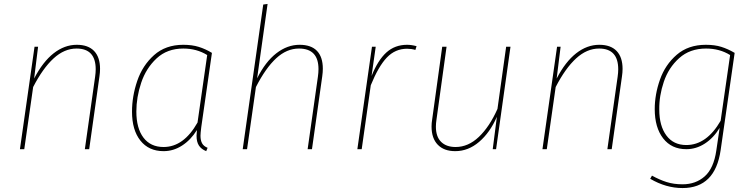

<svg xmlns="http://www.w3.org/2000/svg" viewBox="-20 -756 3824 973"><path d="M487 -407Q487 -389 484 -369L432 0H410L462 -367Q465 -388 465 -405Q465 -510 368 -510Q306 -510 251.5 -460Q197 -410 148 -315L103 0H81L155 -519H173L153 -358Q197 -443 252 -486Q307 -529 369 -529Q427 -529 457 -497.5Q487 -466 487 -407Z M1054 -488 1000 -112Q996 -80 996 -68Q996 -45 1004 -30Q1012 -15 1032 -7L1025 10Q1000 0 988 -18.5Q976 -37 976 -68Q976 -75 978 -97Q947 -47 903 -18.5Q859 10 809 10Q734 10 691.5 -43.5Q649 -97 649 -190Q649 -268 675.5 -346Q702 -424 760.5 -476.5Q819 -529 909 -529Q953 -529 987 -518.5Q1021 -508 1054 -488ZM671 -191Q671 -106 707 -58.5Q743 -11 809 -11Q911 -11 981 -135L1030 -477Q977 -510 909 -510Q827 -510 773.5 -460Q720 -410 695.5 -336.5Q671 -263 671 -191Z M1616 -408Q1616 -390 1613 -369L1561 0H1539L1591 -367Q1594 -388 1594 -406Q1594 -510 1495 -510Q1433 -510 1379.5 -460.5Q1326 -411 1277 -315L1232 0H1210L1314 -733L1336 -736L1283 -359Q1325 -443 1380.5 -486Q1436 -529 1498 -529Q1557 -529 1586.5 -498Q1616 -467 1616 -408Z M2091 -522 2085 -503Q2065 -509 2043 -509Q1983 -509 1940.5 -464.5Q1898 -420 1859 -324L1813 0H1791L1865 -519H1884L1863 -371Q1895 -451 1938 -490Q1981 -529 2043 -529Q2065 -529 2091 -522Z M2167 -115Q2167 -132 2170 -150L2221 -519H2243L2192 -150Q2189 -131 2189 -114Q2189 -63 2215.5 -37Q2242 -11 2289 -11Q2353 -11 2407 -62.5Q2461 -114 2501 -204L2545 -519H2567L2494 0H2477L2498 -164Q2463 -84 2408 -37Q2353 10 2287 10Q2230 10 2198.5 -22.5Q2167 -55 2167 -115Z M3135 -407Q3135 -389 3132 -369L3080 0H3058L3110 -367Q3113 -388 3113 -405Q3113 -510 3016 -510Q2954 -510 2899.5 -460Q2845 -410 2796 -315L2751 0H2729L2803 -519H2821L2801 -358Q2845 -443 2900 -486Q2955 -529 3017 -529Q3075 -529 3105 -497.5Q3135 -466 3135 -407Z M3703 -488 3632 5Q3604 197 3439 197Q3355 197 3275 150L3284 134Q3322 155 3358 166.5Q3394 178 3439 178Q3506 178 3551.5 137.5Q3597 97 3610 7L3627 -108Q3596 -57 3552 -28.5Q3508 0 3458 0Q3383 0 3340.5 -55Q3298 -110 3298 -203Q3298 -277 3324.5 -352.5Q3351 -428 3409.5 -478.5Q3468 -529 3557 -529Q3602 -529 3635.5 -518.5Q3669 -508 3703 -488ZM3321 -201Q3321 -118 3357 -69.5Q3393 -21 3458 -21Q3561 -21 3632 -144L3680 -477Q3627 -510 3558 -510Q3476 -510 3422 -461.5Q3368 -413 3344 -341.5Q3320 -270 3321 -201Z"/></svg>

Font: Fira Sans Thin
Style: Italic
Weight: 250
Italic angle: -8°
Designer: Carrois Corporate & Edenspiekermann AG
Foundry: Carrois Corporate GbR & Edenspiekermann AG
Version: Version 4.203